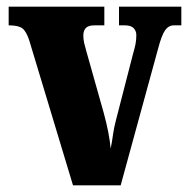

<svg xmlns="http://www.w3.org/2000/svg" viewBox="-20 -556 564 576"><path d="M68 -434Q59 -462 47 -471Q35 -480 6 -480V-536H293V-480H264Q245 -480 237.5 -472Q230 -464 230 -450Q230 -438 232.5 -427Q235 -416 238 -406L291 -218Q308 -156 312 -110Q316 -130 319 -152Q322 -174 328 -196L379 -394Q384 -411 386.5 -423.5Q389 -436 389 -451Q389 -463 381 -471.5Q373 -480 354 -480H337V-536H524V-480H502Q486 -480 475.5 -465.5Q465 -451 454 -409L342 0H199Z"/></svg>

Font: Noto Serif Tamil ExtraCondensed Black
Style: Regular
Weight: 900
Width: 2
Designer: Indian Type Foundry, Tom Grace, and the Monotype Design Team
Foundry: Monotype Imaging Inc.
Version: Version 2.004; ttfautohint (v1.8.4.7-5d5b)